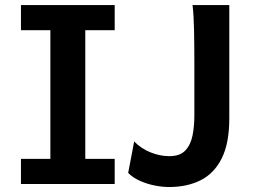

<svg xmlns="http://www.w3.org/2000/svg" viewBox="-20 -733 1019 765"><path d="M63.5 -712.9H437V-612.8H319.8V-100.1H437V0H63.5V-100.1H180.7V-612.8H63.5ZM747.1 -712.9H893.6Q893.6 -659.7 893.6 -601.3Q893.6 -543 893.6 -486.3Q893.6 -429.7 893.6 -382.1Q893.6 -334.5 893.6 -302.2Q893.6 -270 893.6 -261.2Q893.6 -162.1 863.5 -102.1Q833.5 -42 779.5 -14.9Q725.6 12.2 653.3 12.2Q627.9 12.2 597.4 6.3Q566.9 0.5 538.6 -12Q510.3 -24.4 490.7 -43.9L514.6 -169.4Q542 -141.1 579.6 -126Q617.2 -110.8 654.3 -110.8Q697.3 -110.8 718.5 -133.5Q739.7 -156.2 747.1 -193.1Q754.4 -230 754.4 -272.5V-478.5Q754.4 -549.8 753.2 -612.1Q752 -674.3 747.1 -712.9Z"/></svg>

Font: Andika
Style: Bold
Weight: 700
Designer: Victor Gaultney, Annie Olsen, Julie Remington, Don Collingsworth, Eric Hays, Becca Hirsbrunner
Foundry: SIL International
Version: Version 6.101